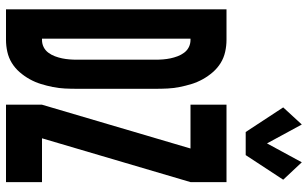

<svg xmlns="http://www.w3.org/2000/svg" viewBox="-213 -813 1026 640"><g transform="rotate(90 300.0 -493.0)"><path d="M420 -799 338 -924 395 -986 458 -870 521 -986 579 -924 497 -799ZM329 0V-120L475 -615H329V-735H587V-615L441 -120H587V0ZM11 0V-735H113Q133 -735 153 -730.5Q173 -726 190 -715.5Q207 -705 220.5 -689.5Q234 -674 244 -656Q254 -638 260 -618.5Q266 -599 270 -579Q274 -559 275 -539Q276 -519 276 -499V-237Q276 -216 275 -196Q274 -176 270 -156Q266 -136 260 -116.5Q254 -97 244 -79Q234 -61 220.5 -45.5Q207 -30 190 -19.5Q173 -9 153 -4.5Q133 0 113 0ZM109 -120H113Q126 -120 137 -125.5Q148 -131 155.5 -141Q163 -151 167.5 -163Q172 -175 174.5 -187Q177 -199 178 -211.5Q179 -224 179 -237V-499Q179 -511 178 -523.5Q177 -536 174.5 -548Q172 -560 167.5 -572Q163 -584 155.5 -594Q148 -604 137 -609.5Q126 -615 113 -615H109Z"/></g></svg>

Font: Iosevka Custom Heavy Extended
Style: Regular
Weight: 900
Width: 7
Monospace: yes
Designer: Belleve Invis
Foundry: Belleve Invis
Version: Version 11.2.4; ttfautohint (v1.8.4)